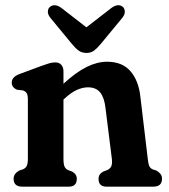

<svg xmlns="http://www.w3.org/2000/svg" viewBox="-20 -700 634 720"><path d="M218 -432.5V-386Q265.5 -429.5 305 -449Q344.5 -468.5 381.5 -468.5Q438.5 -468.5 469.2 -433Q500 -397.5 506.5 -336.5L534 -105.5Q536 -85.5 539.8 -77.2Q543.5 -69 552.5 -65L566.5 -60.5Q576.5 -54.5 582 -47.5Q587.5 -40.5 587.5 -29.5Q587.5 0 554.5 0H379.5Q349.5 0 349.5 -29.5Q349.5 -47 367 -56.5L381.5 -62Q391.5 -66 396.5 -74.8Q401.5 -83.5 399.5 -104L375.5 -296Q371 -334.5 355.5 -353.5Q340 -372.5 310 -372.5Q290 -372.5 268.2 -362.8Q246.5 -353 221 -329.5L218 -326.5V-105.5Q218 -84 222.2 -75Q226.5 -66 236 -62L250.5 -56.5Q268 -47 268 -29.5Q268 0 237.5 0H64Q31 0 31 -29.5Q31 -48.5 52 -60.5L66 -65Q75.5 -69 80 -77.2Q84.5 -85.5 84.5 -105.5V-326.5Q84.5 -344 79.8 -351Q75 -358 65.5 -361L44 -363.5Q24 -372 24 -390Q24 -411.5 53.5 -422.5L133 -452Q152 -459 164 -462.5Q176 -466 187.5 -466Q202 -466 210 -456.8Q218 -447.5 218 -432.5ZM358.5 -536Q345.5 -520 333.5 -510.8Q321.5 -501.5 304.5 -501.5Q286.5 -501.5 274.2 -510.8Q262 -520 249 -536L169 -633Q159 -645.5 159.5 -656.5Q160 -667.5 166.5 -673.5Q184.5 -689 210.5 -670L304 -597.5L397.5 -670Q423.5 -689 441.5 -673.5Q447.5 -667.5 448 -656.5Q448.5 -645.5 438.5 -633Z"/></svg>

Font: Fraunces 72pt SuperSoft SemiBold
Style: Regular
Weight: 600
Version: Version 1.000;[b76b70a41]